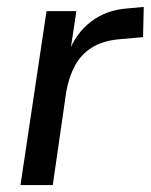

<svg xmlns="http://www.w3.org/2000/svg" viewBox="-20 -533 434 553"><path d="M39 0 114 -501H200L182 -382H178Q198 -437 242.5 -471Q287 -505 350 -509L394 -513L392 -426L324 -420Q277 -416 245.5 -396.5Q214 -377 196.5 -345Q179 -313 171 -270L132 0Z"/></svg>

Font: Nunitoga
Style: Medium Italic
Weight: 500
Italic angle: -9°
Designer: Vernon Adams
Foundry: Vernon Adams
Version: Version 1.0